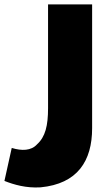

<svg xmlns="http://www.w3.org/2000/svg" viewBox="-42 -723 504 867"><path d="M374 -144C374 4 308 107 141 123C76 127 21 111 -22 94C-11 44 0 -5 11 -55C56 -41 99 -42 125 -71C163 -105 175 -156 175 -235V-703H374Z"/></svg>

Font: Repo Black
Style: Regular
Weight: 900
Designer: Stefan Peev
Foundry: Context Ltd
Version: Version 1.502